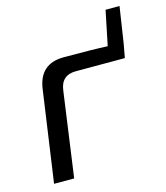

<svg xmlns="http://www.w3.org/2000/svg" viewBox="-98 -708 676 784"><g transform="rotate(-15 240.0 -316.0)"><path d="M457 -481 446 -421H239Q177 -421 169 -359L119 0H34L89 -385Q103 -489 206 -489Q330 -489 391 -486L421 -632H480Z"/></g></svg>

Font: Exo 2.0
Style: Italic
Weight: 400
Italic angle: -8°
Designer: Natanael Gama
Version: Version 1.001;PS 001.001;hotconv 1.0.70;makeotf.lib2.5.58329